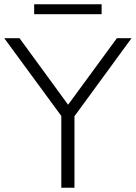

<svg xmlns="http://www.w3.org/2000/svg" viewBox="-27 -885 640 905"><path d="M262 0V-366L277 -318L-7 -705H65L303 -379H285L524 -705H593L310 -318L324 -366V0ZM134 -818V-865H452V-818Z"/></svg>

Font: Nunito Sans 12pt Light
Style: Regular
Weight: 300
Designer: Vernon Adams
Foundry: Vernon Adams
Version: Version 3.101;gftools[0.9.27]